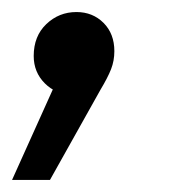

<svg xmlns="http://www.w3.org/2000/svg" viewBox="-50 -151 297 319"><path d="M-30 148 61 -54 70 6Q43 6 24.5 -12.5Q6 -31 6 -58Q6 -91 27 -111Q48 -131 77 -131Q104 -131 122 -113Q140 -95 140 -66Q140 -50 134.5 -36Q129 -22 117 -2L33 148Z"/></svg>

Font: MOST Montserrat Medium
Style: Italic
Weight: 500
Italic angle: -11.3°
Designer: Julieta Ulanovsky
Foundry: Julieta Ulanovsky
Version: Version 8.000;March 11, 2024;FontCreator 15.0.0.2926 64-bit